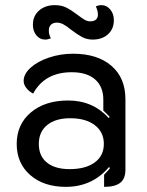

<svg xmlns="http://www.w3.org/2000/svg" viewBox="-20 -718 573 747"><path d="M45 -158Q45 -234 100 -280.5Q155 -327 245 -327Q341 -327 403 -259L407 -263Q396 -275 382 -288V-330Q382 -381 350 -409Q318 -437 259 -437Q154 -437 109 -354Q93 -362 82.5 -375.5Q72 -389 72 -403Q72 -430 99 -454.5Q126 -479 170.5 -494Q215 -509 264 -509Q359 -509 413.5 -462Q468 -415 468 -332V-58Q468 -23 448 -7Q428 9 385 9V-38Q406 -60 408 -64L404 -68Q339 9 236 9Q150 9 97.5 -37Q45 -83 45 -158ZM384 -158Q384 -204 349 -231Q314 -258 253 -258Q196 -258 163.5 -231.5Q131 -205 131 -158Q131 -111 162.5 -85.5Q194 -60 251 -60Q313 -60 348.5 -86Q384 -112 384 -158ZM108 -622Q108 -656 132 -677Q156 -698 193 -698Q219 -698 238 -688.5Q257 -679 282 -660Q299 -647 309.5 -641Q320 -635 331 -635Q346 -635 353.5 -642Q361 -649 361 -661Q361 -675 353 -693Q363 -698 375 -698Q395 -698 409 -681Q423 -664 423 -640Q423 -605 400 -584.5Q377 -564 341 -564Q318 -564 300 -573.5Q282 -583 257 -602Q240 -616 227 -623Q214 -630 202 -630Q187 -630 178.5 -622Q170 -614 170 -600Q170 -583 178 -569Q166 -564 156 -564Q135 -564 121.5 -580.5Q108 -597 108 -622Z"/></svg>

Font: K2D
Style: Regular
Weight: 400
Version: Version 1.000; ttfautohint (v1.6)